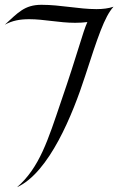

<svg xmlns="http://www.w3.org/2000/svg" viewBox="-31 -552 498 800"><path d="M442 -524C422 -517 397 -514 371 -514C296 -514 222 -532 142 -532C71 -532 44 -499 -11 -449C20 -466 51 -472 91 -472C153 -472 215 -457 282 -457C299 -457 317 -458 333 -460C314 -419 293 -331 224 -131C169 31 134 146 40 228C174 167 272 -75 324 -236C376 -396 404 -482 442 -524Z"/></svg>

Font: Quintessential
Style: Regular
Weight: 400
Designer: Astigmatic (AOETI)
Foundry: Astigmatic (AOETI)
Version: Version 1.000